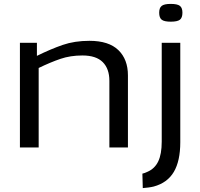

<svg xmlns="http://www.w3.org/2000/svg" viewBox="-20 -755 1025 983"><path d="M82 0V-536H169V-469Q240 -504 301 -525Q362 -546 438 -546Q537 -546 586 -498.5Q635 -451 635 -369V0H540V-341Q540 -403 506 -437Q472 -471 402 -471Q340 -471 289 -453.5Q238 -436 178 -407V0ZM854 -644Q821 -644 808 -654Q795 -664 795 -690Q795 -715 808 -725Q821 -735 854 -735Q888 -735 901 -725Q914 -715 914 -690Q914 -664 901 -654Q888 -644 854 -644ZM903 -536V-27Q903 69 870 125Q837 181 767 200Q755 203 739.5 205Q724 207 711 208L709 134Q722 131 734 125Q772 109 790 71.5Q808 34 808 -30V-536Z"/></svg>

Font: Georama Extended
Style: Regular
Weight: 400
Width: 7
Designer: Jean-Baptiste Levee
Foundry: Production Type
Version: Version 1.000